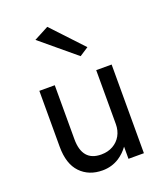

<svg xmlns="http://www.w3.org/2000/svg" viewBox="-138 -833 801 936"><g transform="rotate(-20 262.5 -365.0)"><path d="M218 -740 368 -580 322 -550 142 -700ZM370 -460H450V0H370V-63Q349 -34 320 -15Q281 10 233 10Q162 10 118.5 -35.5Q75 -81 75 -170V-460H155V-180Q155 -123 179.5 -94Q204 -65 253 -65Q288 -65 314.5 -80Q341 -95 355.5 -121Q370 -147 370 -180Z"/></g></svg>

Font: Jost
Style: Regular
Weight: 400
Version: Version 3.710